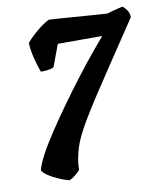

<svg xmlns="http://www.w3.org/2000/svg" viewBox="-78 -629 681 805"><g transform="rotate(-10 262.5 -226.0)"><path d="M153 113Q136 109 111 98.5Q86 88 66 74.5Q46 61 42 51Q47 28 68.5 -12.5Q90 -53 123 -102.5Q156 -152 194 -205Q232 -258 270 -307.5Q308 -357 340.5 -396.5Q373 -436 393 -459H204L169 -365Q165 -362 149.5 -359Q134 -356 114 -356Q109 -369 102 -392Q95 -415 90 -440Q85 -465 85 -484Q95 -496 112.5 -512.5Q130 -529 150 -544Q170 -559 185 -565Q190 -565 213.5 -563.5Q237 -562 269.5 -559.5Q302 -557 336 -554.5Q370 -552 396.5 -550Q423 -548 433 -548Q437 -550 451.5 -554Q466 -558 480.5 -561.5Q495 -565 499 -565Q507 -559 516 -546Q525 -533 525 -516L400 -329Q352 -257 319.5 -207Q287 -157 266.5 -122Q246 -87 234 -62Q222 -37 215.5 -15.5Q209 6 204 31Q202 42 201 53.5Q200 65 200 77Q192 87 178 98Q164 109 153 113Z"/></g></svg>

Font: Texturina 72pt 72pt Black
Style: Italic
Weight: 900
Italic angle: -11°
Designer: Guillermo Torres Carreño
Foundry: Omnibus-Type
Version: Version 1.002; ttfautohint (v1.8.3)